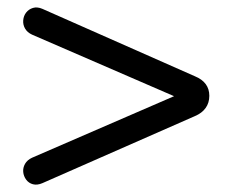

<svg xmlns="http://www.w3.org/2000/svg" viewBox="-20 -548 640 521"><path d="M95 -51Q81 -45 69.5 -48Q58 -51 51 -60.5Q44 -70 43 -81.5Q42 -93 48 -103.5Q54 -114 67 -120L510 -312V-262L67 -454Q54 -460 48 -470.5Q42 -481 43 -493Q44 -505 51 -514Q58 -523 69.5 -526.5Q81 -530 95 -524L509 -341Q548 -325 548 -288Q548 -269 538 -255Q528 -241 509 -233Z"/></svg>

Font: Nunito SemiBold
Style: Regular
Weight: 600
Designer: Vernon Adams
Foundry: Vernon Adams
Version: Version 3.602